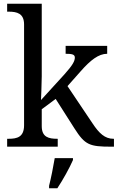

<svg xmlns="http://www.w3.org/2000/svg" viewBox="-20 -780 626 1021"><path d="M18 0H287V-42H284C240 -42 202 -50 202 -109V-199L276 -254L376 -97C432 -9 456 0 572 0H586V-42H583C538 -42 507 -71 472 -124L339 -322L409 -401C461 -460 504 -494 550 -494V-536H329V-494C362 -494 378 -491 378 -474C378 -455 366 -433 323 -385L198 -248C198 -248 202 -338 202 -374V-760H18V-718H26C70 -718 108 -709 108 -650V-114C108 -51 71 -42 26 -42H18ZM241 208V221H285C313 179 350 113 368 71V61H271C263 109 252 164 241 208Z"/></svg>

Font: Noto Fangsong KSS Rotated
Style: Regular
Weight: 400
Designer: LIU Zhao, ZHANG Congyu, Kushim JIANG
Foundry: Guyu Beijing Co. Ltd.
Version: Version 1.000;November 16, 2022;FontCreator 11.5.0.2427 64-b